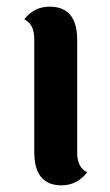

<svg xmlns="http://www.w3.org/2000/svg" viewBox="-20 -547 331 577"><path d="M212 -427V-87Q212 -44 242 -29Q211 10 165 10Q83 10 83 -90V-430Q83 -474 53 -489Q82 -527 129 -527Q212 -527 212 -427Z"/></svg>

Font: Laila SemiBold
Style: Regular
Weight: 600
Designer: Hitesh Malaviya
Foundry: Indian Type Foundry
Version: Version 1.302;PS 1.0;hotconv 1.0.78;makeotf.lib2.5.61930; tt